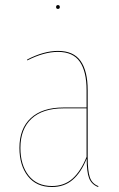

<svg xmlns="http://www.w3.org/2000/svg" viewBox="-20 -728 469 757"><path d="M201.2 -700.2Q201.2 -708 208.5 -708Q215.8 -708 215.8 -700.2Q215.8 -692.9 208.5 -692.9Q201.2 -692.9 201.2 -700.2ZM325.7 -108.4Q325.7 -53.2 334.5 -28.3Q343.3 -3.4 368.2 5.9L366.7 9.3Q340.8 -1 331.3 -25.4Q321.8 -49.8 321.8 -102.5Q299.3 -46.9 266.1 -18.8Q232.9 9.3 185.1 9.3Q123.5 9.3 90.1 -33.2Q56.6 -75.7 56.6 -145Q56.6 -221.2 101.8 -262.7Q147 -304.2 230 -304.2H321.3V-372.6Q321.3 -445.8 294.7 -484.6Q268.1 -523.4 208.5 -523.4Q153.3 -523.4 87.4 -489.7L86.9 -493.2Q152.3 -527.3 208.5 -527.3Q270 -527.3 297.9 -487.5Q325.7 -447.8 325.7 -372.6ZM185.1 5.4Q232.9 5.4 265.6 -23.4Q298.3 -52.2 321.3 -109.4V-300.8H230.5Q148.4 -300.8 104.5 -260.3Q60.5 -219.7 60.5 -145Q60.5 -77.1 93 -35.9Q125.5 5.4 185.1 5.4Z"/></svg>

Font: Fira Sans Compressed Four
Style: Regular
Weight: 100
Width: 1
Designer: Carrois Corporate & Edenspiekermann AG
Foundry: Carrois Corporate GbR & Edenspiekermann AG
Version: Version 4.203;PS 004.203;hotconv 1.0.88;makeotf.lib2.5.64775